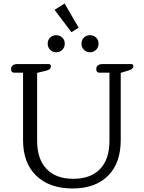

<svg xmlns="http://www.w3.org/2000/svg" viewBox="-20 -1059 821 1091"><path d="M290 -1003 347 -1039 427 -902 386 -876ZM251 -811Q251 -832 265 -845.5Q279 -859 299 -859Q320 -859 334 -845.5Q348 -832 348 -811Q348 -790 334 -776Q320 -762 299 -762Q279 -762 265 -776Q251 -790 251 -811ZM443 -811Q443 -832 457 -845.5Q471 -859 491 -859Q512 -859 526 -845.5Q540 -832 540 -811Q540 -790 526 -776Q512 -762 491 -762Q471 -762 457 -776Q443 -790 443 -811ZM111 -263V-646H60Q43 -646 43 -667Q43 -680 52.5 -687.5Q62 -695 79 -695H257Q269 -695 269 -682Q269 -672 262.5 -666.5Q256 -661 241 -657L191 -645V-259Q191 -155 244.5 -99Q298 -43 396 -43Q495 -43 548.5 -98.5Q602 -154 602 -259V-646H544Q527 -646 527 -667Q527 -680 536.5 -687.5Q546 -695 563 -695H726Q738 -695 738 -683Q738 -667 712 -659L666 -645V-263Q666 -132 593.5 -60Q521 12 393 12Q262 12 186.5 -60Q111 -132 111 -263Z"/></svg>

Font: Maitree
Style: Regular
Weight: 400
Designer: CadsonDemak Team
Foundry: CadsonDemak
Version: Version 1.000